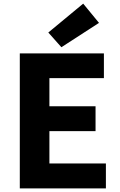

<svg xmlns="http://www.w3.org/2000/svg" viewBox="-20 -1037 663 1057"><path d="M89 0V-743H552V-607H252V-452H506V-315H252V-137H563V0ZM318 -777 246 -858 438 -1017 525 -911Z"/></svg>

Font: Noto Sans TC Thin ExtraBold
Style: Regular
Weight: 800
Version: Version 2.004-H2;hotconv 1.0.118;makeotfexe 2.5.65603